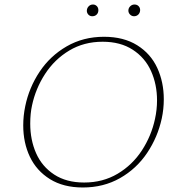

<svg xmlns="http://www.w3.org/2000/svg" viewBox="-20 -826 776 851"><path d="M365 -781Q366 -791 373.5 -798.5Q381 -806 392 -806Q402 -806 409 -799Q416 -792 416 -781Q416 -769 408.5 -761.5Q401 -754 389 -754Q378 -754 371 -762Q364 -770 365 -781ZM549 -779Q549 -790 557 -798Q565 -806 576 -806Q588 -806 595 -798Q602 -790 601 -779Q600 -768 592.5 -761Q585 -754 574 -754Q564 -754 556.5 -761.5Q549 -769 549 -779ZM83 -270Q83 -313 92 -356Q109 -438 155.5 -508Q202 -578 275.5 -620.5Q349 -663 441 -663Q528 -663 588 -625.5Q648 -588 677 -525Q706 -462 706 -386Q706 -343 697 -301Q679 -218 632 -148Q585 -78 512 -36.5Q439 5 347 5Q261 5 201.5 -32Q142 -69 112.5 -131Q83 -193 83 -270ZM667 -299Q676 -340 676 -381Q676 -452 649.5 -511Q623 -570 568.5 -605.5Q514 -641 435 -641Q352 -641 287 -602Q222 -563 180 -498.5Q138 -434 122 -359Q114 -323 114 -278Q114 -206 140 -147Q166 -88 220 -52.5Q274 -17 353 -17Q436 -17 501.5 -56Q567 -95 609 -159.5Q651 -224 667 -299Z"/></svg>

Font: Ysabeau Infant Extralight
Style: Italic
Weight: 200
Italic angle: -12°
Designer: Christian Thalmann (Catharsis Fonts)
Version: Version 0.003